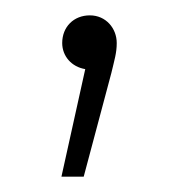

<svg xmlns="http://www.w3.org/2000/svg" viewBox="-20 -88 233 250"><path d="M125 7C129 -10 132 -19 132 -32C132 -51 118 -68 97 -68C76 -68 61 -53 61 -32C61 -15 73 -1 91 2L60 142H89Z"/></svg>

Font: Montserrat-Alt1 ExtLt
Style: Regular
Weight: 200
Designer: Differentunic
Foundry: Differentunic
Version: Version 7.222